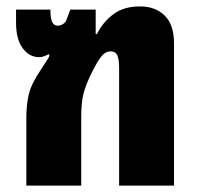

<svg xmlns="http://www.w3.org/2000/svg" viewBox="-20 -578 616 598"><path d="M62 0V-209Q62 -251 69.5 -283.5Q77 -316 106 -359Q118 -378 123.5 -386Q129 -394 131 -397.5Q133 -401 134 -408L131 -409Q115 -400 102 -400Q71 -400 50.5 -428Q30 -456 30 -507V-548H137Q137 -521 142.5 -509.5Q148 -498 159 -498Q165 -498 171.5 -500.5Q178 -503 185 -511L199 -548H278V-472H282Q299 -507 331.5 -532.5Q364 -558 416 -558Q464 -558 493 -529.5Q522 -501 522 -443V0H351V-366Q351 -393 345.5 -405.5Q340 -418 325 -418Q308 -418 295 -401.5Q282 -385 263 -346Q248 -315 240.5 -288Q233 -261 233 -213V0Z"/></svg>

Font: Noto Sans Thai Cond Blk
Style: Regular
Weight: 900
Width: 3
Designer: Monotype Design Team
Foundry: Monotype Imaging Inc.
Version: Version 2.002; ttfautohint (v1.8.4.7-5d5b)